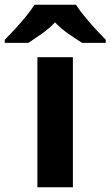

<svg xmlns="http://www.w3.org/2000/svg" viewBox="-79 -786 464 806"><path d="M227 0H78V-546H227ZM240 -766Q254 -744 276.5 -716.5Q299 -689 323 -663Q347 -637 365 -619V-606H266Q240 -622 209 -643.5Q178 -665 152 -692Q126 -665 96 -644Q66 -623 40 -606H-59V-619Q-40 -638 -16.5 -663.5Q7 -689 29.5 -716.5Q52 -744 66 -766Z"/></svg>

Font: Noto Sans Sinhala
Style: Regular
Weight: 400
Designer: Jelle Bosma - Monotype Design Team
Foundry: Monotype Imaging Inc.
Version: Version 2.006